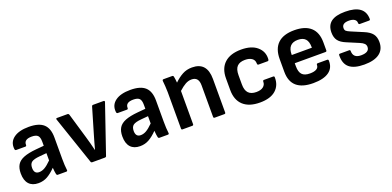

<svg xmlns="http://www.w3.org/2000/svg" viewBox="-6 -1126 3589 1760"><g transform="rotate(-20 1788.5 -246.0)"><path d="M162 12Q102 12 70 -23.5Q38 -59 38 -127Q38 -179 58 -211.5Q78 -244 123.5 -262Q169 -280 245 -287L323 -294V-334Q323 -377 306 -394Q289 -411 247 -411Q171 -411 173 -356Q173 -344 162 -344H72Q60 -344 59 -362Q53 -428 104.5 -466Q156 -504 252 -504Q350 -504 395.5 -462.5Q441 -421 441 -332V-124Q441 -91 442.5 -63.5Q444 -36 447 -13Q449 0 436 0H353Q343 0 340 -13Q338 -21 335.5 -39Q333 -57 332 -76Q290 -33 250.5 -10.5Q211 12 162 12ZM153 -139Q153 -81 202 -81Q229 -81 256.5 -96.5Q284 -112 323 -151V-222L255 -216Q197 -211 175 -194.5Q153 -178 153 -139Z M689 0Q679 0 676 -9L516 -479Q512 -492 525 -492H627Q637 -492 641 -482L714 -234Q724 -200 733 -166.5Q742 -133 750 -99H752Q761 -133 770.5 -166.5Q780 -200 790 -234L863 -482Q866 -492 877 -492H978Q991 -492 988 -479L827 -9Q824 0 813 0Z M1153 12Q1093 12 1061 -23.5Q1029 -59 1029 -127Q1029 -179 1049 -211.5Q1069 -244 1114.5 -262Q1160 -280 1236 -287L1314 -294V-334Q1314 -377 1297 -394Q1280 -411 1238 -411Q1162 -411 1164 -356Q1164 -344 1153 -344H1063Q1051 -344 1050 -362Q1044 -428 1095.5 -466Q1147 -504 1243 -504Q1341 -504 1386.5 -462.5Q1432 -421 1432 -332V-124Q1432 -91 1433.5 -63.5Q1435 -36 1438 -13Q1440 0 1427 0H1344Q1334 0 1331 -13Q1329 -21 1326.5 -39Q1324 -57 1323 -76Q1281 -33 1241.5 -10.5Q1202 12 1153 12ZM1144 -139Q1144 -81 1193 -81Q1220 -81 1247.5 -96.5Q1275 -112 1314 -151V-222L1246 -216Q1188 -211 1166 -194.5Q1144 -178 1144 -139Z M1570 0Q1559 0 1559 -12V-367Q1559 -395 1556.5 -426Q1554 -457 1552 -478Q1551 -492 1564 -492H1648Q1658 -492 1661 -481Q1663 -472 1665.5 -454.5Q1668 -437 1669 -420Q1709 -459 1750.5 -481.5Q1792 -504 1844 -504Q1990 -504 1990 -339V-12Q1990 0 1978 0H1884Q1872 0 1872 -12V-320Q1872 -402 1803 -402Q1772 -402 1742.5 -385.5Q1713 -369 1677 -336V-12Q1677 0 1665 0Z M2323 12Q2217 12 2160.5 -40Q2104 -92 2104 -190V-303Q2104 -400 2161 -452Q2218 -504 2324 -504Q2424 -504 2478 -457.5Q2532 -411 2529 -341Q2529 -320 2517 -320H2427Q2416 -320 2416 -336Q2416 -368 2391.5 -385.5Q2367 -403 2325 -403Q2273 -403 2247.5 -376.5Q2222 -350 2222 -291V-201Q2222 -144 2247.5 -117Q2273 -90 2324 -90Q2368 -90 2391.5 -108.5Q2415 -127 2415 -156Q2415 -171 2426 -171H2516Q2528 -171 2528 -160Q2530 -81 2477.5 -34.5Q2425 12 2323 12Z M2843 12Q2627 12 2627 -177V-301Q2627 -401 2681 -452.5Q2735 -504 2842 -504Q2947 -504 3001.5 -454.5Q3056 -405 3056 -308V-230Q3056 -218 3044 -218H2744V-188Q2744 -133 2767.5 -107.5Q2791 -82 2844 -82Q2885 -82 2907.5 -95Q2930 -108 2930 -134Q2930 -146 2942 -146H3034Q3045 -146 3046 -135Q3049 -63 2996.5 -25.5Q2944 12 2843 12ZM2744 -298H2940V-303Q2940 -358 2916 -384Q2892 -410 2843 -410Q2744 -410 2744 -302Z M3341 12Q3242 12 3195.5 -27Q3149 -66 3152 -148Q3152 -159 3164 -159H3254Q3264 -159 3264 -148Q3264 -78 3341 -78Q3422 -78 3422 -131Q3422 -150 3409 -163.5Q3396 -177 3367 -189L3253 -237Q3201 -258 3178.5 -288Q3156 -318 3156 -367Q3156 -436 3200.5 -470Q3245 -504 3338 -504Q3529 -504 3529 -363Q3529 -352 3517 -352H3427Q3415 -352 3415 -368Q3415 -390 3396 -402.5Q3377 -415 3343 -415Q3274 -415 3274 -367Q3274 -348 3284.5 -338.5Q3295 -329 3326 -316L3440 -268Q3493 -246 3516.5 -215.5Q3540 -185 3540 -136Q3540 -63 3489 -25.5Q3438 12 3341 12Z"/></g></svg>

Font: Sofia Sans
Style: Bold
Weight: 700
Designer: Botio Nikoltchev, Ani Petrova
Foundry: lettersoup
Version: Version 4.100; ttfautohint (v1.8.4.7-5d5b)